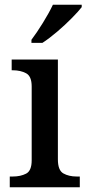

<svg xmlns="http://www.w3.org/2000/svg" viewBox="-20 -786 369 806"><path d="M21 0V-45H34Q66 -45 89.5 -57Q113 -69 113 -113V-423Q113 -466 89.5 -478.5Q66 -491 34 -491H29V-536H223V-117Q223 -71 246 -58Q269 -45 302 -45H315V0ZM112 -619Q134 -648 160 -690Q186 -732 202 -766H323V-756Q310 -739 281.5 -710Q253 -681 219.5 -652.5Q186 -624 158 -606H112Z"/></svg>

Font: Noto Serif Sinhala Medium
Style: Regular
Weight: 500
Designer: Jelle Bosma - Monotype Design Team
Foundry: Monotype Imaging Inc.
Version: Version 2.007; ttfautohint (v1.8.4.7-5d5b)